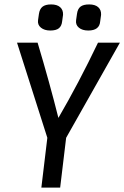

<svg xmlns="http://www.w3.org/2000/svg" viewBox="-20 -848 562 868"><path d="M279 -225 252 0H167L194 -225L57 -655H150Q205 -471 244 -315Q335 -471 423 -655H522ZM207 -710Q181 -710 165 -723Q149 -736 152 -757L156 -785Q159 -807 172 -817.5Q185 -828 211 -828Q238 -828 252 -815.5Q266 -803 265 -781L261 -752Q259 -731 246.5 -720.5Q234 -710 207 -710ZM379 -710Q352 -710 336.5 -723Q321 -736 324 -757L328 -785Q331 -808 344 -818Q357 -828 383 -828Q410 -828 424 -815.5Q438 -803 437 -781L433 -752Q430 -710 379 -710Z"/></svg>

Font: Ropa Sans
Style: Italic
Weight: 400
Version: Version 1.100